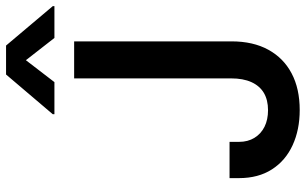

<svg xmlns="http://www.w3.org/2000/svg" viewBox="-206 -784 1000 628"><g transform="rotate(-90 294.0 -470.0)"><path d="M248 10.3Q183.6 10.3 133.1 -12.9Q82.5 -36.1 54 -80.6Q25.4 -125 25.4 -188.5V-219.2H144V-188Q144 -159.2 157.2 -137.7Q170.4 -116.2 193.6 -104.7Q216.8 -93.3 247.6 -93.3Q280.8 -93.3 304 -106.9Q327.1 -120.6 339.4 -147.7Q351.6 -174.8 351.6 -213.9V-727.5H472.7V-212.9Q472.7 -142.1 445.3 -92.3Q418 -42.5 367.9 -16.1Q317.9 10.3 248 10.3ZM483.9 -792 411.1 -885.3 339.4 -792H234.4V-797.4L364.3 -950.2H459L587.9 -797.4V-792Z"/></g></svg>

Font: Inter Cardless Tabular Medium
Style: Regular
Weight: 500
Designer: Rasmus Andersson
Foundry: rsms
Version: Version 4.000;git-4fc901f